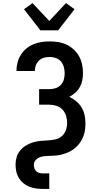

<svg xmlns="http://www.w3.org/2000/svg" viewBox="-20 -1012 640 1247"><path d="M242 -815 227 -835 136 -952 191 -992 300 -876 409 -992 464 -952 358 -815ZM255 215Q233 215 210.5 211.5Q188 208 167.5 199.5Q147 191 130 176.5Q113 162 101.5 142.5Q90 123 85.5 101Q81 79 81 57Q81 33 88 9Q95 -15 110.5 -34Q126 -53 147 -66Q168 -79 191.5 -86.5Q215 -94 239 -96.5Q263 -99 287.5 -100Q312 -101 336.5 -106Q361 -111 380 -126.5Q399 -142 407.5 -165.5Q416 -189 416 -213Q416 -237 409 -260Q402 -283 386 -300Q370 -317 347 -324.5Q324 -332 300 -332H234V-433H300Q320 -433 340 -439Q360 -445 374.5 -460Q389 -475 394.5 -495Q400 -515 400 -536Q400 -556 394.5 -576.5Q389 -597 376 -612.5Q363 -628 343 -635Q323 -642 303 -642Q284 -642 265.5 -637Q247 -632 233.5 -619Q220 -606 213 -588Q206 -570 206 -552V-551H87V-553Q87 -580 94 -606.5Q101 -633 115.5 -656Q130 -679 151 -696.5Q172 -714 197 -724.5Q222 -735 249 -739Q276 -743 303 -743Q331 -743 359 -738.5Q387 -734 412.5 -722Q438 -710 459 -690.5Q480 -671 493.5 -646.5Q507 -622 513 -594Q519 -566 519 -538Q519 -514 514.5 -490.5Q510 -467 498.5 -446.5Q487 -426 469 -410Q451 -394 430 -383Q454 -372 475 -354.5Q496 -337 510 -314Q524 -291 529.5 -264Q535 -237 535 -210Q535 -195 533.5 -180Q532 -165 528.5 -150Q525 -135 519 -121Q513 -107 505 -94Q497 -81 487 -69.5Q477 -58 465 -48.5Q453 -39 440 -31.5Q427 -24 412.5 -18.5Q398 -13 383.5 -9Q369 -5 354 -3Q339 -1 323.5 -0.5Q308 0 293 0.5Q278 1 263 3Q248 5 234 11Q220 17 210 29.5Q200 42 200 57Q200 68 203 79.5Q206 91 214 99Q222 107 233 110.5Q244 114 255 114H300V215Z"/></svg>

Font: Iosevka Fixed Extended
Style: Bold
Weight: 700
Width: 7
Monospace: yes
Designer: Belleve Invis
Foundry: Belleve Invis
Version: Version 24.1.1; ttfautohint (v1.8.4)